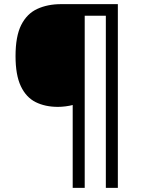

<svg xmlns="http://www.w3.org/2000/svg" viewBox="-20 -780 695 927"><path d="M549 127H491V-704H389V127H331V-273Q316 -269 296.5 -266.5Q277 -264 260 -264Q198 -264 152 -287Q106 -310 80.5 -364Q55 -418 55 -509Q55 -605 82.5 -659.5Q110 -714 160 -737Q210 -760 275 -760H549Z"/></svg>

Font: Noto Sans Lydian
Style: Regular
Weight: 400
Designer: Monotype Design Team
Foundry: Monotype Imaging Inc.
Version: Version 2.002; ttfautohint (v1.8.4.7-5d5b)